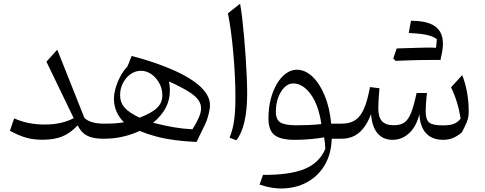

<svg xmlns="http://www.w3.org/2000/svg" viewBox="-20 -763 2665 1056"><path d="M385.4 -113Q350.3 -95 311.7 -86.6Q273.2 -78.1 225.9 -78.1Q179.7 -78.1 138.8 -86.2Q97.9 -94.3 57.7 -112L34.6 -43.5Q86.6 -15.8 126.1 -5.1Q165.5 5.6 214.4 5.6Q279.6 5.6 324.4 -13.3Q369.2 -32.2 407 -73.7Q420 -47.4 438.5 -30.9Q457 -14.5 484.8 -7.2Q512.6 0 552 0H552.5V-82.9H552Q475.9 -82.9 444 -114.9L294.9 -489.8L235.4 -423.6Z M704.2 -455.3 680.9 -397.5Q659.5 -375.5 642.7 -344.1Q625.9 -312.7 616.2 -279.8Q606.6 -246.9 606.6 -220.1Q606.6 -182.6 620.6 -150Q634.5 -117.4 661.6 -90.7Q645.6 -87.3 620.6 -85.1Q595.5 -82.9 552.2 -82.9Q545.8 -82.9 541.2 -76.6Q536.6 -70.2 536.6 -51V-31.9Q536.6 -13.1 541 -6.6Q545.3 0 552.2 0Q607.4 0 658.1 -12Q708.8 -23.9 747.6 -43Q792.6 -24.6 840 -12.1Q887.5 0.5 941.7 7.6Q995.9 14.8 1060.8 17.9L1108.9 -80.8Q1119.7 -103.7 1127.3 -134.4Q1134.9 -165.1 1134.9 -184.7Q1134.9 -214.1 1118.7 -241.9Q1102.5 -269.7 1071.6 -295.9Q1040.7 -322.1 996.1 -346.7Q951.4 -371.3 894.4 -393.7Q851.7 -410.9 802.7 -426.7Q753.6 -442.6 704.2 -455.3ZM822.3 -87.7Q870.1 -128.3 892.3 -171.6Q914.4 -214.8 914.4 -265.8Q914.4 -277.9 913.3 -289.8Q912.1 -301.8 909.4 -315.1Q981.6 -282.3 1023.1 -255.6Q1064.5 -228.8 1078.3 -200.8Q1092.2 -172.9 1081.3 -137.5Q1070.4 -102.1 1038.3 -52Q989.1 -54.2 937.9 -62.8Q886.7 -71.4 822.3 -87.7ZM747.6 -115.7Q690.2 -142.7 665.4 -171.2Q640.5 -199.7 640.5 -240.1Q640.5 -275.8 656.2 -306.1Q671.9 -336.5 698 -355.1Q724.1 -373.7 755 -373.7Q785.8 -373.7 812.6 -354.9Q839.4 -336.2 856.1 -305.4Q872.9 -274.7 872.9 -239.1Q872.9 -198.3 844.5 -170.2Q816.1 -142 747.6 -115.7Z M1300.5 -742.5 1233.6 -689.8Q1243.1 -643.1 1250.6 -586.3Q1258 -529.4 1263.5 -467.8Q1269 -406.1 1271.9 -345.3Q1274.8 -284.5 1274.8 -229.9Q1274.8 -149.3 1267.4 -98.8Q1260.1 -48.4 1242.5 -5.9L1279.5 8.6Q1309.5 -28.2 1324.5 -93.8Q1339.4 -159.4 1339.4 -248.1Q1339.4 -287.1 1337.3 -339Q1335.1 -390.9 1331.2 -448.3Q1327.3 -505.7 1322.4 -561.7Q1317.5 -617.7 1311.9 -664.8Q1306.3 -711.9 1300.5 -742.5Z M1592.5 -304.1Q1645.1 -304.1 1688.5 -245.4Q1731.9 -186.7 1747.4 -80.7Q1714.5 -76.7 1678 -75.3Q1641.6 -73.9 1610 -73.9Q1547.3 -73.9 1522.2 -89.6Q1497.2 -105.3 1497.2 -148.3Q1497.2 -190.8 1510.1 -226.2Q1523.1 -261.6 1544.7 -282.8Q1566.3 -304.1 1592.5 -304.1ZM1612.3 -379.5Q1580.9 -379.5 1552.7 -358.8Q1524.4 -338.1 1502.8 -301.7Q1481.2 -265.3 1468.8 -216.9Q1456.5 -168.4 1456.5 -112.4Q1456.5 -45.7 1490.4 -19.8Q1524.2 6.1 1600.4 6.1Q1641.4 6.1 1682.9 2.6Q1724.5 -0.9 1762.7 -7.6Q1765.4 9.6 1767.1 23.9Q1768.8 38.2 1769.3 55.8Q1736.8 132.7 1655.1 166.3Q1573.4 199.9 1426.4 198.9L1407.7 252.5Q1426.9 258.8 1446.6 263.6Q1466.2 268.4 1486.2 271Q1506.2 273.6 1524.9 273.6Q1605.2 273.6 1667.4 240Q1729.6 206.4 1766 144.8Q1802.3 83.1 1804.4 0H1859.4V-82.9H1801.5Q1793.4 -171 1765.6 -237.9Q1737.8 -304.8 1697.9 -342.1Q1657.9 -379.5 1612.3 -379.5Z M2417.2 6Q2447.1 6 2471 -3.8Q2495 -13.7 2520.5 -35.3Q2537.1 -67.5 2545.1 -86.4Q2553 -105.2 2555.5 -119.2Q2557.9 -133.2 2557.9 -150.2Q2557.9 -206.5 2548.4 -256.9Q2538.9 -307.3 2522.2 -349.7L2460.8 -282.7Q2479.6 -244.1 2492.9 -200.9Q2506.2 -157.7 2513.7 -110.6Q2496.7 -89.7 2475.7 -81.6Q2454.7 -73.4 2414.3 -73.4Q2359 -73.4 2340.1 -89.3Q2321.2 -105.3 2321.2 -151Q2321.2 -164.3 2322.3 -183.8Q2323.5 -203.2 2325.2 -221.9Q2326.9 -240.6 2328.3 -251.5H2271.4Q2256.3 -181.2 2241 -142.7Q2225.8 -104.3 2204 -89.3Q2182.3 -74.3 2147.1 -74.3Q2100.4 -74.3 2080.5 -96.9Q2060.5 -119.4 2060.5 -169.8Q2060.5 -186.9 2062.6 -219.1Q2064.7 -251.3 2067 -277.6L2014.8 -284.1Q2001.4 -210.1 1982.2 -165.8Q1963.1 -121.5 1933.7 -102.2Q1904.3 -82.9 1859.4 -82.9Q1851.6 -82.9 1847.7 -75.3Q1843.8 -67.6 1843.8 -51V-31.9Q1843.8 -15.3 1847.7 -7.6Q1851.6 0 1859.4 0Q1896.1 0 1926.2 -14.4Q1956.2 -28.8 1979.7 -59Q2003.2 -89.2 2020.8 -135.8Q2025.8 -66.3 2056.3 -30.1Q2086.8 6.1 2139.3 6.1Q2191.8 6.1 2231.5 -31.7Q2271.3 -69.4 2286.4 -135.8Q2290 -66.3 2323.3 -30.1Q2356.7 6 2417.2 6ZM2377.6 -497.8Q2385.1 -484.7 2391.9 -473.5Q2398.8 -462.3 2406.3 -450.2Q2422.9 -517.9 2411.3 -561.8Q2399.7 -605.6 2357.7 -627.2Q2315.8 -648.8 2240.6 -649Q2237.2 -632.8 2234.2 -616.5Q2231.2 -600.2 2228.2 -581.6Q2269.9 -579.7 2298.8 -575.9Q2327.8 -572.1 2347.7 -565.5Q2367.7 -558.9 2382.5 -548.1Q2382.1 -535.3 2380.7 -523Q2379.4 -510.7 2377.6 -497.8ZM2156.1 -428.3Q2188.4 -440.1 2220.5 -452Q2252.6 -463.9 2284.7 -476.4Q2316.8 -489 2348.6 -501.4Q2339 -501.4 2319 -501.1Q2299 -500.7 2272.8 -499.9Q2246.6 -499 2217.7 -498.3Q2188.8 -497.6 2161.7 -496.5Q2156.9 -482.9 2152.3 -469.3Q2147.8 -455.7 2143 -441.1Q2146.4 -437.9 2149.7 -434.6Q2152.9 -431.4 2156.1 -428.3ZM2352.7 -433.3Q2368.2 -433.3 2378.1 -433.3Q2387.9 -433.3 2393.8 -433.3Q2399.6 -433.3 2403.1 -433.2Q2404.4 -439.3 2405.2 -446.4Q2405.9 -453.6 2406.3 -461.1Q2406.8 -468.6 2406.8 -474.1Q2406.8 -490.8 2395.3 -496.1Q2383.9 -501.4 2348.6 -501.4Q2314.2 -492 2279.7 -481.8Q2245.2 -471.7 2211.1 -461.6Q2176.9 -451.5 2143 -441.1Q2146.4 -437.9 2149.7 -434.6Q2152.9 -431.4 2156.1 -428.3Q2187.2 -429.5 2220.7 -430.8Q2254.3 -432 2287.8 -432.7Q2321.3 -433.3 2352.7 -433.3Z"/></svg>

Font: Pinar-VF
Style: Regular
Weight: 300
Designer: Amin Abedi
Version: Version 3.0